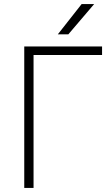

<svg xmlns="http://www.w3.org/2000/svg" viewBox="-20 -930 555 950"><path d="M100 -700H485V-658H146V0H100ZM384 -910H446L318 -760H266Z"/></svg>

Font: PT Root UI Web Light
Style: Regular
Weight: 300
Designer: Vitaly Kuzmin
Foundry: ParaType Ltd.
Version: Version 1.000W